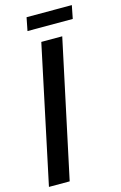

<svg xmlns="http://www.w3.org/2000/svg" viewBox="-135 -876 585 930"><g transform="rotate(-15 157.5 -411.0)"><path d="M-10 0 136 -688H241L94 0ZM85 -756 98 -822H325L312 -756Z"/></g></svg>

Font: Saira Ultra Condensed
Style: Bold Italic
Weight: 700
Width: 1
Italic angle: -12°
Designer: Hector Gatti with collaboration of the Omnibus-Type team
Foundry: Omnibus-Type
Version: Version 1.001; ttfautohint (v1.8)